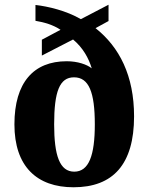

<svg xmlns="http://www.w3.org/2000/svg" viewBox="-20 -782 628 812"><path d="M291 10C458 10 547 -87 547 -290C547 -462 485 -583 384 -663L439 -693V-762L322 -701C260 -737 183 -755 130 -761V-694C166 -688 205 -677 236 -656L157 -614V-547L289 -615C331 -580 355 -536 368 -493C348 -509 309 -523 262 -523C123 -523 41 -434 41 -256C41 -78 136 10 291 10ZM294 -56C232 -56 209 -125 209 -256C209 -395 232 -455 293 -455C356 -455 381 -392 381 -256C381 -125 356 -56 294 -56Z"/></svg>

Font: Noto Serif Tamil SemiCondensed ExtraBold
Style: Regular
Weight: 800
Width: 4
Designer: Indian Type Foundry, Tom Grace, and the Monotype Design Team
Foundry: Monotype Imaging Inc.
Version: Version 2.004